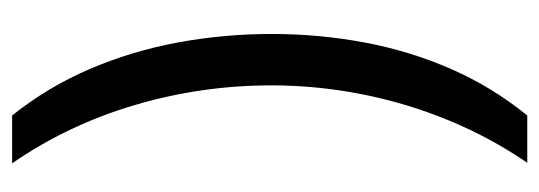

<svg xmlns="http://www.w3.org/2000/svg" viewBox="-314 -440 912 325"><g transform="rotate(-90 142.5 -278.0)"><path d="M247 -274Q247 -194 232.5 -117Q218 -40 187.5 29.5Q157 99 109 158H29Q72 95 101 24.5Q130 -46 145 -122Q160 -198 160 -275Q160 -394 126.5 -507Q93 -620 28 -714H109Q157 -654 187.5 -583Q218 -512 232.5 -434Q247 -356 247 -274Z"/></g></svg>

Font: Noto Sans Display
Style: Regular
Weight: 400
Designer: Monotype Design Team
Foundry: Monotype Imaging Inc.
Version: Version 2.003